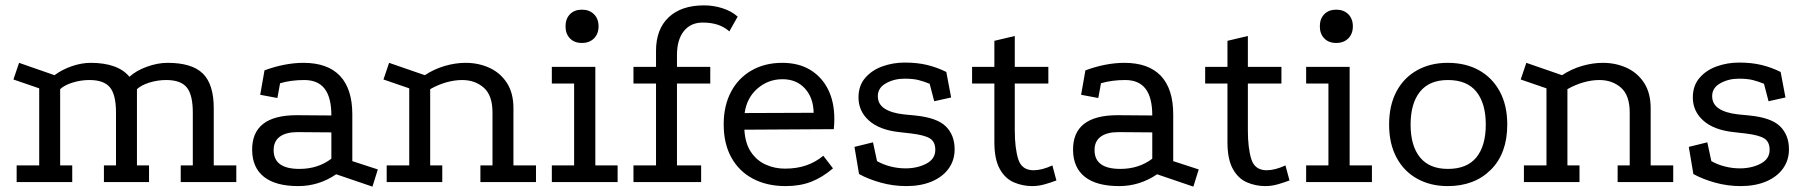

<svg xmlns="http://www.w3.org/2000/svg" viewBox="-20 -678 6724 715"><path d="M42 0V-62H126V-349L30 -382L51 -444L183 -398Q211 -419 247.5 -431.5Q284 -444 318 -444Q368 -444 404.5 -431Q441 -418 462 -392Q487 -415 527 -429.5Q567 -444 604 -444Q695 -444 735.5 -404Q776 -364 776 -275V-62H860V0H653V-62H698V-259Q698 -325 675.5 -352.5Q653 -380 599 -380Q567 -380 536.5 -370.5Q506 -361 490 -346V-62H535V0H367V-62H412V-259Q412 -325 389.5 -352.5Q367 -380 313 -380Q281 -380 250.5 -370.5Q220 -361 204 -346V-62H249V0Z M1232 -29Q1167 15 1091 15Q1007 15 963.5 -19Q920 -53 919 -118Q917 -249 1085 -249L1214 -248Q1214 -315 1189 -347.5Q1164 -380 1113 -380Q1089 -380 1066 -377Q1043 -374 1023 -368L1013 -313L949 -325L965 -416Q1003 -430 1039.5 -437Q1076 -444 1110 -444Q1200 -444 1246 -395.5Q1292 -347 1292 -252V-78L1387 -47L1367 17ZM1088 -186Q1045 -186 1022 -169Q999 -152 999 -119Q999 -49 1095 -49Q1164 -49 1214 -87V-185Z M1420 0V-62H1504V-349L1408 -382L1429 -444L1562 -398Q1597 -421 1636.5 -432.5Q1676 -444 1714 -444Q1762 -444 1802.5 -425.5Q1843 -407 1867.5 -369.5Q1892 -332 1892 -275V-62H1976V0H1769V-62H1814V-259Q1814 -323 1781.5 -351.5Q1749 -380 1701 -380Q1673 -380 1642.5 -371.5Q1612 -363 1582 -346V-62H1627V0Z M2035 -429H2197V-62H2280V0H2035V-62H2118V-367H2035ZM2147 -642Q2175 -642 2192 -625Q2209 -608 2209 -580Q2209 -552 2192 -535Q2175 -518 2147 -518Q2119 -518 2102.5 -535Q2086 -552 2086 -580Q2086 -608 2102.5 -625Q2119 -642 2147 -642Z M2423 -489Q2423 -569 2470 -613.5Q2517 -658 2602 -658Q2638 -658 2671.5 -647Q2705 -636 2727 -616L2696 -561Q2660 -594 2597 -594Q2552 -594 2526.5 -562Q2501 -530 2501 -473V-429H2625V-367H2501V-62H2591V0H2339V-62H2423V-367H2339V-429H2423Z M3082 -51Q3042 -17 3000.5 -1Q2959 15 2906 15Q2836 15 2784 -12.5Q2732 -40 2703.5 -91.5Q2675 -143 2675 -215Q2675 -284 2702 -335.5Q2729 -387 2778.5 -415.5Q2828 -444 2893 -444Q2954 -444 2997 -418Q3040 -392 3063.5 -345.5Q3087 -299 3087 -235Q3087 -226 3086.5 -216.5Q3086 -207 3085 -197L2752 -195Q2755 -144 2776.5 -112Q2798 -80 2831.5 -65Q2865 -50 2903 -50Q2947 -50 2982 -62Q3017 -74 3046 -98ZM3010 -258Q3009 -314 2977.5 -348.5Q2946 -383 2894 -383Q2841 -383 2801 -348.5Q2761 -314 2753 -257Z M3442 -366Q3420 -375 3400 -380Q3380 -385 3348 -385Q3310 -385 3279.5 -368Q3249 -351 3249 -320Q3249 -290 3274.5 -273.5Q3300 -257 3346 -252L3387 -248Q3469 -240 3502 -207.5Q3535 -175 3535 -122Q3535 -81 3512.5 -50Q3490 -19 3449.5 -2Q3409 15 3355 15Q3306 15 3259.5 2Q3213 -11 3179 -30L3162 -131L3231 -148L3246 -78Q3269 -65 3296.5 -58Q3324 -51 3352 -51Q3396 -51 3429.5 -68.5Q3463 -86 3463 -120Q3463 -150 3443 -162.5Q3423 -175 3373 -181L3329 -186Q3255 -194 3216 -229Q3177 -264 3177 -315Q3177 -359 3202 -388Q3227 -417 3266.5 -431Q3306 -445 3349 -445Q3396 -445 3433 -436Q3470 -427 3504 -410L3522 -315L3459 -301Z M3824 15Q3788 15 3755.5 1Q3723 -13 3703 -49Q3683 -85 3683 -149V-367H3600V-429H3683V-526L3759 -544V-429H3884V-367H3759V-193Q3759 -126 3772 -85Q3785 -44 3829 -44Q3860 -44 3899 -62L3914 -6Q3893 2 3870 8.5Q3847 15 3824 15Z M4289 -29Q4224 15 4148 15Q4064 15 4020.5 -19Q3977 -53 3976 -118Q3974 -249 4142 -249L4271 -248Q4271 -315 4246 -347.5Q4221 -380 4170 -380Q4146 -380 4123 -377Q4100 -374 4080 -368L4070 -313L4006 -325L4022 -416Q4060 -430 4096.5 -437Q4133 -444 4167 -444Q4257 -444 4303 -395.5Q4349 -347 4349 -252V-78L4444 -47L4424 17ZM4145 -186Q4102 -186 4079 -169Q4056 -152 4056 -119Q4056 -49 4152 -49Q4221 -49 4271 -87V-185Z M4692 15Q4656 15 4623.5 1Q4591 -13 4571 -49Q4551 -85 4551 -149V-367H4468V-429H4551V-526L4627 -544V-429H4752V-367H4627V-193Q4627 -126 4640 -85Q4653 -44 4697 -44Q4728 -44 4767 -62L4782 -6Q4761 2 4738 8.5Q4715 15 4692 15Z M4844 -429H5006V-62H5089V0H4844V-62H4927V-367H4844ZM4956 -642Q4984 -642 5001 -625Q5018 -608 5018 -580Q5018 -552 5001 -535Q4984 -518 4956 -518Q4928 -518 4911.5 -535Q4895 -552 4895 -580Q4895 -608 4911.5 -625Q4928 -642 4956 -642Z M5371 -444Q5438 -444 5487.5 -416.5Q5537 -389 5565 -337.5Q5593 -286 5593 -214Q5593 -107 5532 -46Q5471 15 5371 15Q5307 15 5257.5 -12.5Q5208 -40 5180.5 -91.5Q5153 -143 5153 -214Q5153 -286 5180.5 -337.5Q5208 -389 5257.5 -416.5Q5307 -444 5371 -444ZM5372 -380Q5303 -380 5268 -336.5Q5233 -293 5233 -214Q5233 -135 5268 -92Q5303 -49 5372 -49Q5443 -49 5478 -92Q5513 -135 5513 -214Q5513 -293 5478 -336.5Q5443 -380 5372 -380Z M5655 0V-62H5739V-349L5643 -382L5664 -444L5797 -398Q5832 -421 5871.5 -432.5Q5911 -444 5949 -444Q5997 -444 6037.5 -425.5Q6078 -407 6102.5 -369.5Q6127 -332 6127 -275V-62H6211V0H6004V-62H6049V-259Q6049 -323 6016.5 -351.5Q5984 -380 5936 -380Q5908 -380 5877.5 -371.5Q5847 -363 5817 -346V-62H5862V0Z M6549 -366Q6527 -375 6507 -380Q6487 -385 6455 -385Q6417 -385 6386.5 -368Q6356 -351 6356 -320Q6356 -290 6381.5 -273.5Q6407 -257 6453 -252L6494 -248Q6576 -240 6609 -207.5Q6642 -175 6642 -122Q6642 -81 6619.5 -50Q6597 -19 6556.5 -2Q6516 15 6462 15Q6413 15 6366.5 2Q6320 -11 6286 -30L6269 -131L6338 -148L6353 -78Q6376 -65 6403.5 -58Q6431 -51 6459 -51Q6503 -51 6536.5 -68.5Q6570 -86 6570 -120Q6570 -150 6550 -162.5Q6530 -175 6480 -181L6436 -186Q6362 -194 6323 -229Q6284 -264 6284 -315Q6284 -359 6309 -388Q6334 -417 6373.5 -431Q6413 -445 6456 -445Q6503 -445 6540 -436Q6577 -427 6611 -410L6629 -315L6566 -301Z"/></svg>

Font: Podkova
Style: Regular
Weight: 400
Designer: Ilya Yudin
Foundry: Cyreal (www.cyreal.org)
Version: Version 2.103